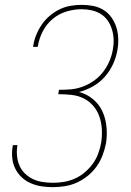

<svg xmlns="http://www.w3.org/2000/svg" viewBox="-20 -763 540 791"><path d="M198 8Q173 8 150.5 4.5Q128 1 107 -8Q86 -17 69.5 -32.5Q53 -48 43 -68Q33 -88 30.5 -111.5Q28 -135 32 -159L33 -165H52L51 -160Q48 -139 50.5 -117.5Q53 -96 61.5 -78Q70 -60 84.5 -46.5Q99 -33 117.5 -24.5Q136 -16 157 -13Q178 -10 199 -10Q222 -10 245 -14Q268 -18 290 -28Q312 -38 330.5 -54Q349 -70 363 -89.5Q377 -109 385 -131.5Q393 -154 397 -176Q401 -204 399.5 -231Q398 -258 389.5 -282.5Q381 -307 364.5 -326.5Q348 -346 325 -357.5Q302 -369 275 -372Q248 -375 220 -375L223 -393Q248 -393 272 -395Q296 -397 320.5 -406Q345 -415 367 -430.5Q389 -446 405 -467Q421 -488 431 -511.5Q441 -535 445 -560Q449 -581 448 -602Q447 -623 441 -642.5Q435 -662 423.5 -678.5Q412 -695 395 -705.5Q378 -716 357.5 -720.5Q337 -725 316 -725Q285 -725 253.5 -715.5Q222 -706 196.5 -684.5Q171 -663 156 -633.5Q141 -604 136 -573L135 -570H116L117 -574Q120 -596 129 -618.5Q138 -641 152 -661.5Q166 -682 185 -698Q204 -714 225.5 -724.5Q247 -735 270.5 -739Q294 -743 317 -743Q341 -743 364 -738.5Q387 -734 406.5 -722Q426 -710 439 -691.5Q452 -673 459 -651.5Q466 -630 467 -606Q468 -582 464 -558Q459 -528 446 -499.5Q433 -471 412 -447Q391 -423 362.5 -407Q334 -391 305 -384Q337 -376 362.5 -355Q388 -334 401.5 -305Q415 -276 418.5 -242Q422 -208 417 -174Q412 -149 403 -124.5Q394 -100 378.5 -78Q363 -56 342 -39Q321 -22 297 -11Q273 0 247.5 4Q222 8 198 8Z"/></svg>

Font: Iosevka Thin Oblique
Style: Regular
Weight: 100
Italic angle: -9°
Monospace: yes
Designer: Belleve Invis
Foundry: Belleve Invis
Version: Version 32.5.0; ttfautohint (v1.8.4)